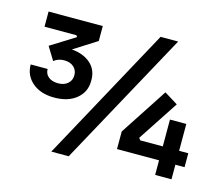

<svg xmlns="http://www.w3.org/2000/svg" viewBox="-99 -813 1133 969"><g transform="rotate(15 467.0 -329.0)"><path d="M334 22H243.2L626 -680.2H717.8ZM186 -245.1Q114.7 -245.1 71.8 -281.7Q28.8 -318.4 28.8 -376H117.2Q117.2 -350.6 135.7 -335.2Q154.3 -319.8 186 -319.8Q218.3 -319.8 237.1 -336.7Q255.9 -353.5 255.9 -379.9Q255.9 -406.7 237.3 -423.3Q218.8 -439.9 187 -439.9Q156.2 -439.9 133.8 -421.9L91.8 -490.2L219.2 -569.8L213.9 -578.1H46.9V-657.2H330.1V-579.1L210 -502.9Q272 -497.6 308.6 -465.1Q345.2 -432.6 345.2 -379.9V-374Q345.2 -316.9 302 -281Q258.8 -245.1 186 -245.1ZM865.2 0H779.8V-76.2H560.1V-168L722.2 -416L793 -372.1L653.8 -160.2L662.1 -148.9H779.8V-289.1H865.2V-148.9H913.1V-76.2H865.2Z"/></g></svg>

Font: Sora Medium
Style: Regular
Weight: 500
Designer: Jonathan Barnbrook, Julián Moncada
Foundry: Barnbrook Fonts
Version: Version 2.000